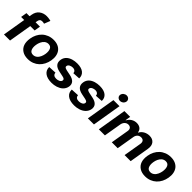

<svg xmlns="http://www.w3.org/2000/svg" viewBox="270 -2070 3381 3381"><g transform="rotate(45 1960.5 -380.0)"><path d="M44 -431.8 62.9 -545.5H139.6L146.3 -584.9Q160.9 -674 218.8 -717.7Q277 -761.4 354 -761.4Q371.4 -761.4 387.4 -759.8Q403.4 -758.2 417.1 -756Q430.8 -753.9 441.2 -751.2Q451.7 -748.6 458.1 -746.4L413.4 -632.8Q404.5 -635.7 392.2 -638.1Q380 -640.6 366.1 -640.6Q333.1 -640.6 317.5 -625.2Q301.8 -609.7 296.9 -582L290.8 -545.5H399.5L380.7 -431.8H272L199.9 0H48.7L120.7 -431.8Z M424.7 -273.1Q434.7 -333.8 460.6 -384.9Q486.5 -436.1 526.6 -473.4Q566.8 -510.7 619.9 -531.6Q672.9 -552.6 737.2 -552.6Q799.4 -552.6 846.1 -532Q892.8 -511.4 921.7 -474.1Q950.6 -436.8 960.9 -384.4Q971.2 -332 960.6 -268.5Q950.6 -208.1 924.5 -157Q898.4 -105.8 858.3 -68.5Q818.2 -31.2 765.1 -10.3Q712 10.7 648.1 10.7Q565 10.7 509.9 -25.2Q453.8 -61.8 432.4 -124.1Q410.9 -186.4 424.7 -273.1ZM586.3 -152.7Q607.6 -106.5 663 -106.5Q685.4 -106.5 703.8 -113.6Q722.3 -120.7 737.4 -133Q752.5 -145.2 764.2 -161.6Q775.9 -177.9 784.6 -196.6Q793.3 -215.2 799 -235.1Q804.7 -255 807.9 -273.8Q818.9 -345.5 798.7 -391Q778.1 -437.1 721.9 -437.1Q699.9 -437.1 681.3 -430Q662.6 -422.9 647.5 -410.5Q632.5 -398.1 620.6 -381.6Q608.7 -365.1 600 -346.4Q591.3 -327.8 585.6 -307.9Q579.9 -288 577.1 -269.2Q566.1 -197.8 586.3 -152.7Z M1017.8 -158 1165.5 -165.8Q1166.5 -146.7 1173.5 -133.9Q1180.4 -121.1 1191.8 -113.1Q1203.1 -105.1 1218.2 -101.7Q1233.3 -98.4 1250.7 -98.4Q1265.6 -98.4 1282.7 -101.7Q1299.7 -105.1 1314.6 -112.4Q1329.5 -119.7 1340.4 -131.6Q1351.2 -143.5 1353.7 -160.5Q1356.5 -179.3 1343 -190.7Q1329.5 -202.1 1294.7 -209.2L1203.8 -228Q1048.3 -259.6 1069.6 -389.9Q1074.6 -420.1 1087.5 -443.9Q1100.5 -467.7 1119.5 -485.6Q1138.5 -503.6 1162.3 -516.3Q1186.1 -529.1 1212.4 -537.1Q1238.6 -545.1 1266.5 -548.8Q1294.4 -552.6 1321.4 -552.6Q1427.9 -552.6 1481.5 -508.9Q1535.5 -465.2 1532.7 -389.9L1395.2 -381.4Q1394.5 -394.9 1389.6 -406.6Q1384.6 -418.3 1375 -426.8Q1365.4 -435.4 1351.6 -440.3Q1337.7 -445.3 1318.9 -445.3Q1305 -445.3 1288.5 -441.9Q1272 -438.6 1257.5 -431.3Q1242.9 -424 1232.2 -412.5Q1221.6 -400.9 1219.5 -384.6Q1218 -375.7 1220 -368.6Q1221.9 -361.5 1228.5 -355.6Q1235.1 -349.8 1247 -345Q1258.9 -340.2 1277 -335.9L1372.9 -316.1Q1527.7 -284.1 1508.2 -162.3Q1502.8 -131.7 1488.8 -107.1Q1474.8 -82.4 1454.7 -63Q1434.7 -43.7 1409.4 -29.8Q1384.2 -16 1356.4 -6.9Q1328.5 2.1 1299.5 6.4Q1270.6 10.7 1242.5 10.7Q1132.1 10.7 1073.5 -35.2Q1015.6 -80.3 1017.8 -158Z M1579.5 -158 1727.3 -165.8Q1728.3 -146.7 1735.3 -133.9Q1742.2 -121.1 1753.6 -113.1Q1764.9 -105.1 1780 -101.7Q1795.1 -98.4 1812.5 -98.4Q1827.4 -98.4 1844.5 -101.7Q1861.5 -105.1 1876.4 -112.4Q1891.3 -119.7 1902.2 -131.6Q1913 -143.5 1915.5 -160.5Q1918.3 -179.3 1904.8 -190.7Q1891.3 -202.1 1856.5 -209.2L1765.6 -228Q1610.1 -259.6 1631.4 -389.9Q1636.4 -420.1 1649.3 -443.9Q1662.3 -467.7 1681.3 -485.6Q1700.3 -503.6 1724.1 -516.3Q1747.9 -529.1 1774.1 -537.1Q1800.4 -545.1 1828.3 -548.8Q1856.2 -552.6 1883.2 -552.6Q1989.7 -552.6 2043.3 -508.9Q2097.3 -465.2 2094.5 -389.9L1957 -381.4Q1956.3 -394.9 1951.3 -406.6Q1946.4 -418.3 1936.8 -426.8Q1927.2 -435.4 1913.4 -440.3Q1899.5 -445.3 1880.7 -445.3Q1866.8 -445.3 1850.3 -441.9Q1833.8 -438.6 1819.2 -431.3Q1804.7 -424 1794 -412.5Q1783.4 -400.9 1781.2 -384.6Q1779.8 -375.7 1781.8 -368.6Q1783.7 -361.5 1790.3 -355.6Q1796.9 -349.8 1808.8 -345Q1820.7 -340.2 1838.8 -335.9L1934.7 -316.1Q2089.5 -284.1 2070 -162.3Q2064.6 -131.7 2050.6 -107.1Q2036.6 -82.4 2016.5 -63Q1996.4 -43.7 1971.2 -29.8Q1946 -16 1918.1 -6.9Q1890.3 2.1 1861.3 6.4Q1832.4 10.7 1804.3 10.7Q1693.9 10.7 1635.3 -35.2Q1577.4 -80.3 1579.5 -158Z M2229 -545.5H2380.3L2289.4 0H2138.1ZM2246.8 -693.2Q2248.9 -709.5 2257.3 -723.5Q2265.6 -737.6 2278.1 -747.7Q2290.5 -757.8 2305.9 -763.7Q2321.4 -769.5 2337.4 -769.5Q2371.1 -769.5 2392.8 -747.2Q2414.4 -724.4 2410.5 -693.2Q2408.4 -676.8 2400.2 -662.6Q2392 -648.4 2379.8 -638.3Q2367.5 -628.2 2352.1 -622.3Q2336.6 -616.5 2320 -616.5Q2287.3 -616.5 2264.6 -639.2Q2242.5 -661.2 2246.8 -693.2Z M2411.2 0 2502.1 -545.5H2646L2630.3 -449.2H2636.4Q2649.1 -473.4 2666.7 -492.5Q2684.3 -511.7 2706 -525Q2727.6 -538.4 2752.8 -545.5Q2778.1 -552.6 2806.1 -552.6Q2833.8 -552.6 2856.7 -545.3Q2879.6 -538 2896.5 -524.7Q2913.4 -511.4 2923.7 -492.2Q2933.9 -473 2936.8 -449.2H2942.5Q2955.3 -474.8 2974.8 -494Q2994.3 -513.1 3018.3 -526.3Q3042.3 -539.4 3069.2 -546Q3096.2 -552.6 3123.9 -552.6Q3199.9 -552.6 3239.7 -504.3Q3279.8 -455.6 3264.9 -366.8L3203.8 0H3052.6L3109.4 -337Q3112.9 -359.7 3109.2 -376.8Q3105.5 -393.8 3096.1 -405.2Q3086.6 -416.5 3072.1 -422.2Q3057.5 -427.9 3039.4 -427.9Q3018.8 -427.9 3001.4 -421.2Q2984 -414.4 2970.9 -401.8Q2957.7 -389.2 2949 -371.8Q2940.3 -354.4 2937.1 -333.1L2880.7 0H2734L2791.5 -340.2Q2794.7 -360.4 2791.4 -376.6Q2788 -392.8 2778.8 -404.1Q2769.5 -415.5 2755.1 -421.7Q2740.8 -427.9 2721.9 -427.9Q2700.3 -427.9 2682.5 -419.7Q2664.8 -411.6 2651.5 -397.7Q2638.1 -383.9 2629.4 -365.6Q2620.7 -347.3 2617.5 -327.4L2562.1 0Z M3345.9 -273.1Q3355.8 -333.8 3381.7 -384.9Q3407.7 -436.1 3447.8 -473.4Q3487.9 -510.7 3541 -531.6Q3594.1 -552.6 3658.4 -552.6Q3720.5 -552.6 3767.2 -532Q3813.9 -511.4 3842.9 -474.1Q3871.8 -436.8 3882.1 -384.4Q3892.4 -332 3881.7 -268.5Q3871.8 -208.1 3845.7 -157Q3819.6 -105.8 3779.5 -68.5Q3739.3 -31.2 3686.3 -10.3Q3633.2 10.7 3569.2 10.7Q3486.2 10.7 3431.1 -25.2Q3375 -61.8 3353.5 -124.1Q3332 -186.4 3345.9 -273.1ZM3507.5 -152.7Q3528.8 -106.5 3584.2 -106.5Q3606.5 -106.5 3625 -113.6Q3643.5 -120.7 3658.6 -133Q3673.7 -145.2 3685.4 -161.6Q3697.1 -177.9 3705.8 -196.6Q3714.5 -215.2 3720.2 -235.1Q3725.9 -255 3729 -273.8Q3740.1 -345.5 3719.8 -391Q3699.2 -437.1 3643.1 -437.1Q3621.1 -437.1 3602.5 -430Q3583.8 -422.9 3568.7 -410.5Q3553.6 -398.1 3541.7 -381.6Q3529.8 -365.1 3521.1 -346.4Q3512.4 -327.8 3506.7 -307.9Q3501.1 -288 3498.2 -269.2Q3487.2 -197.8 3507.5 -152.7Z"/></g></svg>

Font: Inter P
Style: Bold Italic
Weight: 700
Italic angle: 9.39999°
Designer: Rasmus Andersson
Foundry: rsms
Version: Version 3.018;git-588b23468